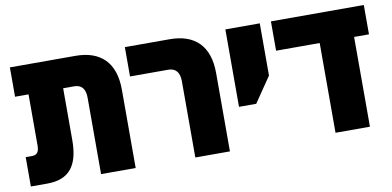

<svg xmlns="http://www.w3.org/2000/svg" viewBox="-62 -788 1973 967"><g transform="rotate(-10 924.5 -304.5)"><path d="M27 0H111C223 0 273 -63 273 -194V-459H329C367 -459 386 -436 386 -390V0H563V-401C563 -541 489 -609 362 -609H27V-459H96V-196C96 -164 84 -150 59 -150H27Z M868 0H1045V-401C1045 -541 971 -609 844 -609H615V-459H810C848 -459 868 -436 868 -390Z M1129 -213H1217L1305 -342V-609H1129Z M1585 0H1761V-459H1837V-609H1362V-459H1585Z"/></g></svg>

Font: Noto Sans Hebrew Condensed Black
Style: Regular
Weight: 900
Width: 3
Designer: Monotype Design Team
Foundry: Monotype Imaging Inc.
Version: Version 2.004